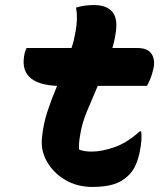

<svg xmlns="http://www.w3.org/2000/svg" viewBox="-20 -730 640 760"><path d="M85 -540H263Q269 -557 273 -574.5Q277 -592 280 -610Q284 -633 284.5 -655.5Q285 -678 281 -700Q301 -706 318 -708Q335 -710 352 -710Q400 -710 423 -685Q446 -660 439 -607Q435 -575 425 -540H524Q566 -540 581 -515Q596 -490 586 -453Q582 -436 576 -420.5Q570 -405 562 -390H367Q345 -339 324.5 -290Q304 -241 297 -194Q291 -160 293 -138Q303 -134 315 -132Q327 -130 344 -130Q382 -130 432 -147Q482 -164 533 -210H539Q541 -194 539.5 -172.5Q538 -151 532 -123Q525 -94 515.5 -73.5Q506 -53 489 -36Q464 -11 429.5 -0.5Q395 10 346 10Q285 10 238 -18Q191 -46 166 -90Q141 -134 146 -183Q151 -238 168 -289.5Q185 -341 206 -390Q49 -397 78 -521Q81 -531 85 -540Z"/></svg>

Font: Recursive Mn Csl St XBd
Style: Italic
Weight: 800
Italic angle: -15°
Monospace: yes
Version: Version 1.079;hotconv 1.0.112;makeotfexe 2.5.65598; ttfautoh